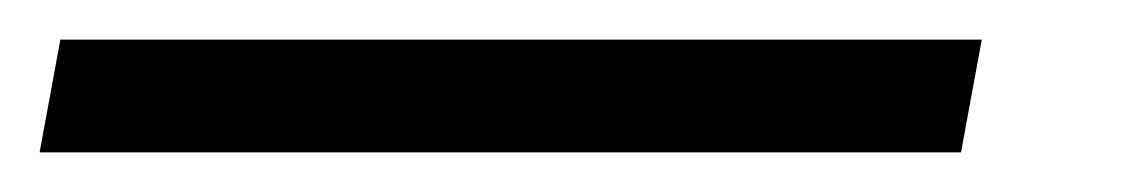

<svg xmlns="http://www.w3.org/2000/svg" viewBox="-87 1 571 97"><path d="M-67 78 -56.5 21H409L398.5 78Z"/></svg>

Font: Anybody
Style: Italic
Weight: 400
Italic angle: -10°
Designer: Tyler Finck
Foundry: Etcetera Type Company
Version: Version 1.010; ttfautohint (v1.8.3) -l 8 -r 50 -G 200 -x 14 